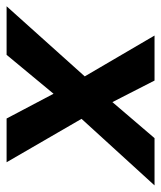

<svg xmlns="http://www.w3.org/2000/svg" viewBox="1 -528 500 597"><g transform="rotate(90 251.5 -230.0)"><path d="M383 -460H530L323 -233L458 0H322L245 -146L124 0H-27L191 -243L64 -460H204L271 -329Z"/></g></svg>

Font: Von Semi
Style: Italic
Weight: 600
Version: Version 4.000; ttfautohint (v1.8.4.7-5d5b)